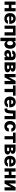

<svg xmlns="http://www.w3.org/2000/svg" viewBox="4202 -4779 776 9220"><g transform="rotate(90 4590.0 -169.0)"><path d="M209 -330.1H371.1V-530.3H525.4V0H371.1V-203.1H209V0H52.7V-530.3H209Z M606.4 -262.7Q606.4 -344.2 638.7 -406.5Q670.9 -468.8 730.2 -502.9Q789.6 -537.1 868.2 -537.1Q943.4 -537.1 1001.2 -505.9Q1059.1 -474.6 1091.6 -413.6Q1124 -352.5 1124 -266.6V-224.6H768.6V-221.7Q768.6 -170.4 797.9 -139.9Q827.1 -109.4 877 -109.4Q910.2 -109.4 934.3 -122.8Q958.5 -136.2 968.8 -160.2H1122.1Q1112.3 -108.4 1079.6 -70.1Q1046.9 -31.7 994.4 -11Q941.9 9.8 874 9.8Q791.5 9.8 731.2 -23.2Q670.9 -56.2 638.7 -117.4Q606.4 -178.7 606.4 -262.7ZM970.7 -321.3Q970.2 -349.1 957.5 -371.1Q944.8 -393.1 922.4 -405.5Q899.9 -418 872.1 -418Q843.3 -418 820.1 -405.3Q796.9 -392.6 783.2 -370.6Q769.5 -348.6 768.6 -321.3Z M1209 -530.3H1685.5V0H1529.3V-404.3H1363.3V0H1209Z M1791 -530.3H1954.1V-439.5H1960Q1977.1 -481 2014.2 -509Q2051.3 -537.1 2109.4 -537.1Q2167.5 -537.1 2215.6 -507.1Q2263.7 -477.1 2292.5 -415.5Q2321.3 -354 2321.3 -264.6Q2321.3 -177.7 2293.2 -116.2Q2265.1 -54.7 2217 -23.4Q2168.9 7.8 2109.4 7.8Q2052.2 7.8 2014.6 -18.8Q1977.1 -45.4 1960 -85.9H1956.1V199.2H1791ZM2052.7 -121.1Q2100.6 -121.1 2126.5 -159.9Q2152.3 -198.7 2152.3 -265.6Q2152.3 -331.1 2126.2 -369.6Q2100.1 -408.2 2052.7 -408.2Q2005.4 -408.2 1978.8 -370.1Q1952.1 -332 1952.1 -265.6Q1952.1 -199.2 1978.8 -160.2Q2005.4 -121.1 2052.7 -121.1Z M2580.1 -313.5Q2624 -316.4 2687.5 -318.4Q2695.3 -319.3 2707 -319.3V-362.3Q2707 -390.1 2688 -405Q2668.9 -419.9 2634.8 -419.9Q2601.6 -419.9 2581.5 -406.2Q2561.5 -392.6 2556.6 -366.2H2403.3Q2406.7 -414.1 2434.8 -452.9Q2462.9 -491.7 2514.9 -514.4Q2566.9 -537.1 2638.7 -537.1Q2705.1 -537.1 2758.1 -516.4Q2811 -495.6 2841.6 -455.8Q2872.1 -416 2872.1 -360.4V0H2716.8V-74.2H2712.9Q2690.4 -33.2 2651.9 -11.7Q2613.3 9.8 2558.6 9.8Q2506.8 9.8 2467.5 -7.8Q2428.2 -25.4 2406 -60.8Q2383.8 -96.2 2383.8 -147.5Q2383.8 -229.5 2438 -268.6Q2492.2 -307.6 2580.1 -313.5ZM2608.4 -99.6Q2636.2 -99.6 2659.2 -110.8Q2682.1 -122.1 2695.3 -142.3Q2708.5 -162.6 2708 -188.5V-222.7H2698.2L2607.4 -216.8Q2576.2 -212.9 2558.1 -196.5Q2540 -180.2 2540 -154.3Q2540 -127.9 2558.8 -113.8Q2577.6 -99.6 2608.4 -99.6Z M2972.7 -530.3H3201.2Q3304.2 -530.3 3362.1 -493.2Q3419.9 -456.1 3419.9 -386.7Q3419.9 -344.7 3386.7 -315.2Q3353.5 -285.6 3293.9 -275.4Q3344.7 -272.5 3380.4 -254.4Q3416 -236.3 3434.1 -208Q3452.1 -179.7 3452.1 -145.5Q3452.1 -75.7 3396.5 -37.8Q3340.8 0 3236.3 0H2972.7ZM3295.9 -168.9Q3295.9 -193.8 3280 -208.3Q3264.2 -222.7 3236.3 -222.7H3126V-120.1H3236.3Q3264.2 -120.1 3280 -133.1Q3295.9 -146 3295.9 -168.9ZM3266.6 -361.3Q3266.6 -382.3 3249 -394.8Q3231.4 -407.2 3201.2 -407.2H3126V-313.5H3205.1Q3233.9 -313.5 3250.2 -326.2Q3266.6 -338.9 3266.6 -361.3Z M3864.3 -530.3H4023.4V0H3867.2V-317.4L3693.4 0H3534.2V-530.3H3690.4V-213.9Z M4081.1 -530.3H4575.2V-404.3H4405.3V0H4249V-404.3H4081.1Z M4615.7 -262.7Q4615.7 -344.2 4647.9 -406.5Q4680.2 -468.8 4739.5 -502.9Q4798.8 -537.1 4877.4 -537.1Q4952.6 -537.1 5010.5 -505.9Q5068.4 -474.6 5100.8 -413.6Q5133.3 -352.5 5133.3 -266.6V-224.6H4777.8V-221.7Q4777.8 -170.4 4807.1 -139.9Q4836.4 -109.4 4886.2 -109.4Q4919.4 -109.4 4943.6 -122.8Q4967.8 -136.2 4978 -160.2H5131.3Q5121.6 -108.4 5088.9 -70.1Q5056.2 -31.7 5003.7 -11Q4951.2 9.8 4883.3 9.8Q4800.8 9.8 4740.5 -23.2Q4680.2 -56.2 4647.9 -117.4Q4615.7 -178.7 4615.7 -262.7ZM4980 -321.3Q4979.5 -349.1 4966.8 -371.1Q4954.1 -393.1 4931.6 -405.5Q4909.2 -418 4881.3 -418Q4852.5 -418 4829.3 -405.3Q4806.2 -392.6 4792.5 -370.6Q4778.8 -348.6 4777.8 -321.3Z M5189.9 -127H5207.5Q5231.4 -127 5246.3 -143.6Q5261.2 -160.2 5269.3 -197Q5277.3 -233.9 5279.8 -295.9L5288.6 -530.3H5705.6V0H5549.3V-404.3H5435.1L5427.2 -249Q5419.9 -118.7 5372.8 -59.3Q5325.7 0 5239.7 0H5190.9Z M5786.6 -263.7Q5786.6 -344.7 5818.8 -406.5Q5851.1 -468.3 5911.4 -502.7Q5971.7 -537.1 6053.2 -537.1Q6125 -537.1 6179.7 -510.7Q6234.4 -484.4 6264.9 -436.3Q6295.4 -388.2 6297.4 -324.2H6144Q6138.2 -365.2 6115 -388.7Q6091.8 -412.1 6055.2 -412.1Q6008.8 -412.1 5981.7 -373.8Q5954.6 -335.4 5954.6 -265.6Q5954.6 -194.8 5981.4 -156.5Q6008.3 -118.2 6055.2 -118.2Q6091.3 -118.2 6115.2 -140.9Q6139.2 -163.6 6144 -205.1H6297.4Q6294.9 -140.6 6264.6 -92Q6234.4 -43.5 6180.2 -16.8Q6126 9.8 6053.2 9.8Q5971.2 9.8 5910.9 -24.7Q5850.6 -59.1 5818.6 -120.8Q5786.6 -182.6 5786.6 -263.7Z M6348.1 -530.3H6842.3V-404.3H6672.4V0H6516.1V-404.3H6348.1Z M6920.4 -530.3H7148.9Q7252 -530.3 7309.8 -493.2Q7367.7 -456.1 7367.7 -386.7Q7367.7 -344.7 7334.5 -315.2Q7301.3 -285.6 7241.7 -275.4Q7292.5 -272.5 7328.1 -254.4Q7363.8 -236.3 7381.8 -208Q7399.9 -179.7 7399.9 -145.5Q7399.9 -75.7 7344.2 -37.8Q7288.6 0 7184.1 0H6920.4ZM7243.7 -168.9Q7243.7 -193.8 7227.8 -208.3Q7211.9 -222.7 7184.1 -222.7H7073.7V-120.1H7184.1Q7211.9 -120.1 7227.8 -133.1Q7243.7 -146 7243.7 -168.9ZM7214.4 -361.3Q7214.4 -382.3 7196.8 -394.8Q7179.2 -407.2 7148.9 -407.2H7073.7V-313.5H7152.8Q7181.6 -313.5 7198 -326.2Q7214.4 -338.9 7214.4 -361.3Z M7461.4 -262.7Q7461.4 -344.2 7493.7 -406.5Q7525.9 -468.8 7585.2 -502.9Q7644.5 -537.1 7723.1 -537.1Q7798.3 -537.1 7856.2 -505.9Q7914.1 -474.6 7946.5 -413.6Q7979 -352.5 7979 -266.6V-224.6H7623.5V-221.7Q7623.5 -170.4 7652.8 -139.9Q7682.1 -109.4 7731.9 -109.4Q7765.1 -109.4 7789.3 -122.8Q7813.5 -136.2 7823.7 -160.2H7977.1Q7967.3 -108.4 7934.6 -70.1Q7901.9 -31.7 7849.4 -11Q7796.9 9.8 7729 9.8Q7646.5 9.8 7586.2 -23.2Q7525.9 -56.2 7493.7 -117.4Q7461.4 -178.7 7461.4 -262.7ZM7825.7 -321.3Q7825.2 -349.1 7812.5 -371.1Q7799.8 -393.1 7777.3 -405.5Q7754.9 -418 7727.1 -418Q7698.2 -418 7675 -405.3Q7651.9 -392.6 7638.2 -370.6Q7624.5 -348.6 7623.5 -321.3Z M8220.2 -330.1H8382.3V-530.3H8536.6V0H8382.3V-203.1H8220.2V0H8064V-530.3H8220.2Z M8968.3 -530.3H9127.4V0H8971.2V-317.4L8797.4 0H8638.2V-530.3H8794.4V-213.9Z"/></g></svg>

Font: Pretendard JP ExtraBold
Style: Regular
Weight: 800
Designer: Base glyphs from Inter by Rasmus Andersson; Hangeul glyphs from Noto Sans CJK(Source Han Sans) by Jang Soo-young and Kan
Foundry: Kil Hyung-jin
Version: Version 1.309